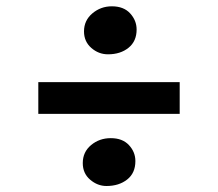

<svg xmlns="http://www.w3.org/2000/svg" viewBox="-20 -636 709 624"><path d="M331 -459.5Q300.5 -459.5 276.8 -480.2Q253 -501 253 -534Q253 -569.5 280.2 -592.5Q307.5 -615.5 343.5 -615.5Q382 -615.5 403 -592.5Q424 -569.5 424 -540Q424 -502 397.8 -480.8Q371.5 -459.5 331 -459.5ZM564 -369V-266H104.5V-369ZM249 -106Q249 -142 276 -164.5Q303 -187 340 -187Q378 -187 399 -164.5Q420 -142 420 -112.5Q420 -73.5 393.2 -52.5Q366.5 -31.5 326 -31.5Q297 -31.5 273 -52Q249 -72.5 249 -106Z"/></svg>

Font: Merriweather 24pt Black
Style: Regular
Weight: 900
Designer: Eben Sorkin
Foundry: Eben Sorkin
Version: Version 2.100